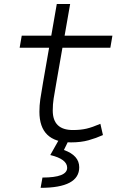

<svg xmlns="http://www.w3.org/2000/svg" viewBox="-20 -694 626 949"><path d="M331.1 9.8Q174.8 9.8 174.8 -141.6Q174.8 -173.3 179.2 -203.6Q183.6 -233.9 192.9 -287.1L222.7 -458H77.1L87.4 -517.6H233.4L260.7 -674.3H326.7L299.3 -517.6H535.6L525.4 -458H288.6L258.8 -287.1Q249.5 -234.9 245.1 -206.5Q240.7 -178.2 240.7 -147.9Q240.7 -51.3 340.3 -51.3Q378.4 -51.3 407.5 -58.1Q436.5 -64.9 476.1 -82L488.8 -26.4Q455.1 -11.2 417.5 -0.7Q379.9 9.8 331.1 9.8ZM180.7 234.4 189.9 183.6Q312 183.6 312 135.3Q312 92.3 228.5 72.3L282.7 -23.9L320.8 -3.4L295.9 47.4Q371.6 74.2 371.6 132.8Q371.6 234.4 180.7 234.4Z"/></svg>

Font: Cascadia Code PL Light
Style: Italic
Weight: 300
Italic angle: -10°
Monospace: yes
Designer: Aaron Bell
Foundry: Saja Typeworks
Version: Version 2404.023; ttfautohint (v1.8.4)